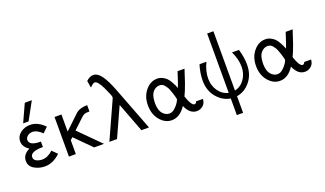

<svg xmlns="http://www.w3.org/2000/svg" viewBox="-84 -1278 3429 2028"><g transform="rotate(-20 1630.5 -263.5)"><path d="M41 -111.8Q41 -182.6 121.1 -222.2Q55.2 -264.2 55.2 -327.1Q55.2 -381.3 101.6 -418.2Q147.9 -455.1 212.9 -455.1Q297.9 -455.1 374 -377L317.9 -321.8Q260.7 -377 212.9 -377Q177.7 -377 154.8 -357.9Q131.8 -338.9 131.8 -314Q131.8 -250 261.2 -250V-189Q118.2 -189 118.2 -126Q118.2 -95.2 147.5 -81.1Q176.8 -66.9 211.9 -66.9Q272.9 -66.9 332 -122.1L387.2 -66.9Q307.1 11.2 212.9 11.2Q148.9 11.2 95 -20.3Q41 -51.8 41 -111.8ZM150.4 -495.1 241.2 -693.8H320.3L211.4 -495.1Z M484.9 0V-444.8H562.5V-252.9Q724.6 -406.7 729.5 -411.1Q774.4 -445.3 851.6 -444.8V-374Q811.5 -374 796.1 -368.4Q780.8 -362.8 760.7 -344.2L644.5 -234.9L878.9 0H768.6L588.9 -180.2L562.5 -155.8V0Z M939.5 0 1128.4 -417Q1132.3 -424.8 1132.8 -432.1Q1132.8 -451.2 1087.2 -547.1Q1041.5 -643.1 1007.8 -643.1Q1002.9 -643.1 996.8 -641.1Q990.7 -639.2 983.6 -633.5Q976.6 -627.9 973.6 -625.5Q970.7 -623 961.4 -613.8L952.6 -606L939.5 -684.1Q980.5 -722.2 1017.6 -722.2Q1068.4 -722.2 1111.6 -661.6Q1154.8 -601.1 1198.7 -484.9L1384.8 0H1299.8L1174.8 -329.1L1025.4 0Z M1453.6 -222.2Q1453.6 -321.3 1509 -388.2Q1564.5 -455.1 1641.6 -455.1Q1671.4 -455.1 1698 -442.1Q1724.6 -429.2 1741.7 -412.6Q1758.8 -396 1774.7 -369.4Q1790.5 -342.8 1798.1 -326.4Q1805.7 -310.1 1814.5 -287.1L1837.4 -351.1L1871.6 -455.1H1949.7L1901.4 -308.1L1871.6 -230L1848.6 -179.2Q1884.8 -68.4 1921.4 -64.9Q1941.4 -67.9 1945.8 -88.9H2023.4Q2021.5 -42 1991 -15.4Q1960.4 11.2 1921.4 11.2Q1842.3 11.2 1798.8 -89.8H1797.4Q1731.4 11.2 1639.6 11.2Q1565.4 11.2 1509.5 -54.9Q1453.6 -121.1 1453.6 -222.2ZM1531.7 -214.8Q1533.7 -135.7 1566.2 -99.9Q1598.6 -64 1638.7 -64Q1671.9 -64 1702.6 -92Q1733.4 -120.1 1749 -147Q1764.6 -173.8 1764.6 -181.2Q1764.6 -185.1 1756.8 -213.9Q1749 -241.7 1745.4 -252Q1741.7 -262.2 1732.7 -287.6Q1723.6 -313 1716.1 -324.5Q1708.5 -335.9 1696.5 -351.6Q1684.6 -367.2 1670.2 -373.5Q1655.8 -379.9 1638.7 -379.9Q1599.6 -379.9 1567.6 -345.9Q1535.6 -312 1532.7 -237.8Z M2086.4 -270Q2086.4 -354 2114.3 -444.8H2192.4Q2148.4 -355 2148.4 -269Q2148.4 -190.9 2190.4 -130.9Q2232.4 -70.8 2301.3 -55.2V-722.2H2371.6V-55.2Q2440.4 -71.3 2481.9 -131.1Q2523.4 -190.9 2523.4 -269Q2523.4 -355 2479.5 -444.8H2557.6Q2585.4 -354 2585.4 -270Q2585.4 -158.2 2522.9 -82Q2460.4 -5.9 2371.6 7.8V194.8H2301.3V7.8Q2212.4 -6.3 2149.4 -82.3Q2086.4 -158.2 2086.4 -270Z M2668.9 -222.2Q2668.9 -321.3 2724.4 -388.2Q2779.8 -455.1 2856.9 -455.1Q2886.7 -455.1 2913.3 -442.1Q2939.9 -429.2 2957 -412.6Q2974.1 -396 2990 -369.4Q3005.9 -342.8 3013.4 -326.4Q3021 -310.1 3029.8 -287.1L3052.7 -351.1L3086.9 -455.1H3165L3116.7 -308.1L3086.9 -230L3064 -179.2Q3100.1 -68.4 3136.7 -64.9Q3156.7 -67.9 3161.1 -88.9H3238.8Q3236.8 -42 3206.3 -15.4Q3175.8 11.2 3136.7 11.2Q3057.6 11.2 3014.2 -89.8H3012.7Q2946.8 11.2 2855 11.2Q2780.8 11.2 2724.9 -54.9Q2668.9 -121.1 2668.9 -222.2ZM2747.1 -214.8Q2749 -135.7 2781.5 -99.9Q2814 -64 2854 -64Q2887.2 -64 2918 -92Q2948.7 -120.1 2964.4 -147Q2980 -173.8 2980 -181.2Q2980 -185.1 2972.2 -213.9Q2964.4 -241.7 2960.7 -252Q2957 -262.2 2948 -287.6Q2939 -313 2931.4 -324.5Q2923.8 -335.9 2911.9 -351.6Q2899.9 -367.2 2885.5 -373.5Q2871.1 -379.9 2854 -379.9Q2814.9 -379.9 2783 -345.9Q2751 -312 2748 -237.8Z"/></g></svg>

Font: CMU Sans Serif
Style: Medium
Weight: 500
Version: Version 0.7.0